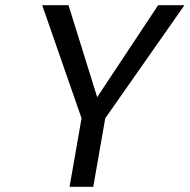

<svg xmlns="http://www.w3.org/2000/svg" viewBox="-20 -717 728 737"><path d="M688 -697 384 -263 338 0H247L293 -263L142 -697H243L353 -344L587 -697Z"/></svg>

Font: Fz Poppins
Style: Italic
Weight: 400
Italic angle: -10°
Designer: Ninad Kale (Devanagari), Jonny Pinhorn (Latin)
Foundry: Indian Type Foundry
Version: Vit hóa bi Vntype.Com & FontZin.Com